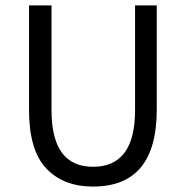

<svg xmlns="http://www.w3.org/2000/svg" viewBox="-20 -676 685 708"><path d="M323 12Q214 12 150.5 -55Q87 -122 87 -271V-656H170V-269Q170 -61 323 -61Q478 -61 478 -269V-656H558V-271Q558 12 323 12Z"/></svg>

Font: Toshiba Sans
Style: Regular
Weight: 400
Designer: Paul D. Hunt
Foundry: Toshiba Corporation
Version: Version 2.020;PS 2.0;hotconv 1.0.86;makeotf.lib2.5.63406